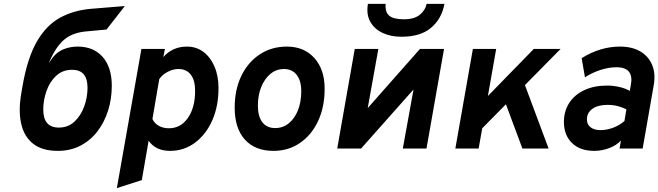

<svg xmlns="http://www.w3.org/2000/svg" viewBox="-20 -762 3378 985"><path d="M277 12Q196 12 149.8 -24.8Q103.5 -61.5 88.8 -127Q74 -192.5 88.5 -279L96 -323Q120.5 -463.5 168.2 -547.2Q216 -631 286.5 -670.2Q357 -709.5 449 -717L620.5 -731L526.5 -610.5L423.5 -601Q359 -595.5 317.8 -565.2Q276.5 -535 244 -468.5Q235 -450 231 -437.5Q239 -452 252.5 -469.5Q275.5 -497.5 308.2 -510.2Q341 -523 378.5 -523Q460 -523 506.8 -469.8Q553.5 -416.5 553.5 -322Q553.5 -255 534.5 -194.8Q515.5 -134.5 479.8 -88Q444 -41.5 392.8 -14.8Q341.5 12 277 12ZM281.5 -107.5Q329.5 -107.5 362.2 -138.2Q395 -169 412 -216Q429 -263 429 -312Q429 -404 350 -404Q301.5 -404 268.5 -373.5Q235.5 -343 218.8 -296Q202 -249 202 -200Q202 -107.5 281.5 -107.5Z M579.5 203 705.5 -511H826L818 -469.5Q866 -523 939 -523Q987 -523 1023.2 -496Q1059.5 -469 1080.2 -421Q1101 -373 1101 -310Q1101 -217 1068.8 -144.2Q1036.5 -71.5 980.2 -29.8Q924 12 852.5 12Q778.5 12 742.5 -40L707.5 162ZM846.5 -104Q907 -104 944 -157Q981 -210 981 -296.5Q981 -350 958.8 -379Q936.5 -408 895.5 -408Q867.5 -408 839.8 -393.2Q812 -378.5 797 -356L762 -151.5Q772.5 -129 794.8 -116.5Q817 -104 846.5 -104Z M1383 12Q1288.5 12 1236.2 -46Q1184 -104 1184 -209.5Q1184 -302 1218 -372.5Q1252 -443 1312.5 -483Q1373 -523 1452 -523Q1540 -523 1592.8 -464.2Q1645.5 -405.5 1645.5 -307Q1645.5 -213 1612 -141.2Q1578.5 -69.5 1519.2 -28.8Q1460 12 1383 12ZM1392 -105Q1431 -105 1461.2 -129.2Q1491.5 -153.5 1508.5 -196.2Q1525.5 -239 1525.5 -294Q1525.5 -348 1502 -378Q1478.5 -408 1436 -408Q1398 -408 1368 -383.5Q1338 -359 1320.5 -316.5Q1303 -274 1303 -220Q1303 -164.5 1326 -134.8Q1349 -105 1392 -105Z M1710 0 1800 -511H1921L1866.5 -207.5L2134.5 -511H2258L2168 0H2046.5L2101.5 -303L1832.5 0ZM2039.5 -573.5Q1984 -573.5 1942 -593.5Q1900 -613.5 1879.2 -651.2Q1858.5 -689 1867.5 -742H1958.5Q1955 -698 1978 -680.5Q2001 -663 2052 -663Q2106 -663 2134.5 -687Q2163 -711 2168.5 -742H2260Q2246.5 -666.5 2192.2 -620Q2138 -573.5 2039.5 -573.5Z M2316 0 2406 -511H2525.5L2483 -269.5L2718.5 -511H2856L2673 -325.5L2794.5 0H2660L2575.5 -227L2454 -104L2435.5 0Z M3029 12Q2955 12 2914 -28.8Q2873 -69.5 2873 -136Q2873 -192 2900.5 -234.2Q2928 -276.5 2978 -299.8Q3028 -323 3094.5 -323Q3127 -323 3158.8 -315.5Q3190.5 -308 3211 -295.5L3216 -324Q3234.5 -417 3142.5 -417Q3105 -417 3062.5 -403.8Q3020 -390.5 2981 -365.5L2964 -463.5Q3058.5 -523 3161 -523Q3222.5 -523 3264.8 -498.2Q3307 -473.5 3325.5 -429.2Q3344 -385 3334 -326L3277 0H3158.5L3165.5 -41Q3143 -16.5 3105.5 -2.2Q3068 12 3029 12ZM3061 -94.5Q3092.5 -94.5 3125 -106.5Q3157.5 -118.5 3183.5 -141L3193.5 -200.5Q3175 -211 3150 -217.5Q3125 -224 3097 -224Q3047.5 -224 3019.2 -203.8Q2991 -183.5 2991 -149.5Q2991 -123.5 3009.8 -109Q3028.5 -94.5 3061 -94.5Z"/></svg>

Font: Overpass
Style: Bold Italic
Weight: 700
Italic angle: -10°
Designer: Delve Withrington, Dave Bailey, Thomas Jockin
Foundry: Delve Fonts LLC
Version: Version 4.000; ttfautohint (v1.8.3)